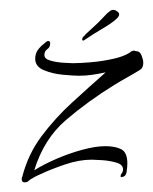

<svg xmlns="http://www.w3.org/2000/svg" viewBox="-20 -400 317 398"><path d="M31 -22Q25 -22 25 -29Q25 -32 26 -33Q38 -80 66 -117.5Q94 -155 129.5 -187.5Q165 -220 199 -250Q185 -247 171.5 -245Q158 -243 144 -243Q133 -243 111 -245Q89 -247 71 -254.5Q53 -262 53 -278Q53 -289 58.5 -296.5Q64 -304 72 -310Q77 -315 80 -315Q84 -315 84 -310Q84 -302 78 -298Q72 -294 72 -286Q72 -278 84 -274.5Q96 -271 110.5 -270Q125 -269 131 -269Q146 -269 169 -271Q192 -273 214.5 -278Q237 -283 249 -291Q253 -295 258 -295Q260 -295 261 -294H262Q270 -294 273.5 -285Q277 -276 277 -270Q277 -259 270 -255Q257 -247 243.5 -239.5Q230 -232 217 -224Q162 -190 116.5 -151Q71 -112 51 -47Q70 -59 96.5 -70.5Q123 -82 150.5 -89.5Q178 -97 198 -97Q219 -97 231.5 -90.5Q244 -84 244 -61Q244 -55 242.5 -44Q241 -33 231 -33Q230 -33 230 -35Q230 -38 232.5 -41Q235 -44 235 -49Q235 -59 221 -63Q207 -67 191.5 -68Q176 -69 170 -69Q144 -69 114.5 -59Q85 -49 62 -38Q57 -36 52.5 -33.5Q48 -31 43 -28Q40 -26 38 -24Q36 -22 31 -22ZM155 -317Q154 -316 153 -316Q152 -316 152 -316Q150 -316 150.5 -319.5Q151 -323 153 -324Q157 -329 170 -340.5Q183 -352 196 -366Q202 -373 208.5 -377.5Q215 -382 222 -377Q232 -371 222 -361.5Q212 -352 193 -341Q174 -330 155 -317Z"/></svg>

Font: Fuggles
Style: Regular
Weight: 400
Designer: Rob Leuschke
Foundry: Robert E. Leuschke
Version: Version 1.100; ttfautohint (v1.8.3)